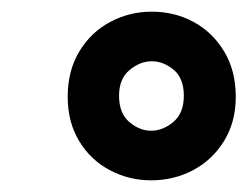

<svg xmlns="http://www.w3.org/2000/svg" viewBox="-20 -732 424 329"><path d="M239 -423Q201 -423 168 -440.5Q135 -458 115.5 -490.5Q96 -523 96 -566Q96 -611 116 -644Q136 -677 169 -694.5Q202 -712 240 -712Q279 -712 311.5 -694.5Q344 -677 364 -644Q384 -611 384 -566Q384 -523 364 -490.5Q344 -458 311 -440.5Q278 -423 239 -423ZM239 -508Q259 -508 277 -523Q295 -538 295 -568Q295 -598 277.5 -612.5Q260 -627 240 -627Q220 -627 202 -612Q184 -597 184 -568Q184 -538 201.5 -523Q219 -508 239 -508Z"/></svg>

Font: DM Sans 20pt
Style: Bold Italic
Weight: 700
Italic angle: -10°
Version: Version 4.004;gftools[0.9.30]